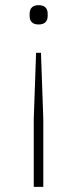

<svg xmlns="http://www.w3.org/2000/svg" viewBox="-20 -535 300 745"><path d="M120 -330 111 -74V190H148V-74L139 -330ZM130 -515C107 -515 95 -503 95 -482V-473C95 -452 106 -440 130 -440C153 -440 165 -452 165 -473V-482C165 -503 153 -515 130 -515Z"/></svg>

Font: IBM Plex Thai Looped ExtraLight
Style: Regular
Weight: 200
Designer: Mike Abbink, Paul van der Laan, Pieter van Rosmalen, Ben Mitchell, Mark Frömberg
Foundry: Bold Monday
Version: Version 1.0